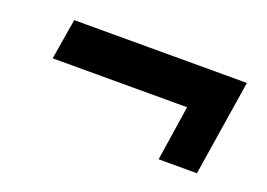

<svg xmlns="http://www.w3.org/2000/svg" viewBox="-55 -574 748 537"><g transform="rotate(20 319.0 -305.5)"><path d="M70 -327 90 -448H604L559 -163H445L470 -327Z"/></g></svg>

Font: Georama ExtraExtended SemiBold
Style: Italic
Weight: 600
Width: 8
Italic angle: -9°
Designer: Jean-Baptiste Levee
Foundry: Production Type
Version: Version 1.000